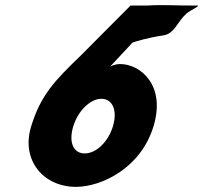

<svg xmlns="http://www.w3.org/2000/svg" viewBox="-20 -737 800 756"><path d="M714.3 -683.7C729.5 -697.3 773.5 -715.3 755.4 -715.2C677.8 -714.3 627.5 -719.4 559.5 -715.2H493.9L298.6 -518.8C195.1 -419.4 140.3 -362.4 102.6 -239.2C61.6 -104.9 152.3 -1.2 278.7 -1.2C378.1 -1.2 533.7 -73.4 584.3 -239.2C634.2 -402.4 531.9 -484.8 453.2 -484.8C429.6 -484.8 413.5 -474.6 413.5 -474.6L502 -569.6C518.4 -574.7 556.4 -587.4 624.3 -597.9C666.9 -604.4 678.1 -651.4 714.3 -683.7ZM268.4 -239.2C287.6 -302.1 336.4 -348 379.1 -348C423.1 -348 443.8 -302.1 424.5 -239.2C405.8 -178 358.6 -132.9 313.4 -132.9C268.1 -132.9 249.7 -178 268.4 -239.2Z"/></svg>

Font: Hussar
Style: BdSuprConOblThree
Weight: 700
Foundry: Cannot Into Space Fonts
Version: Version 2.00